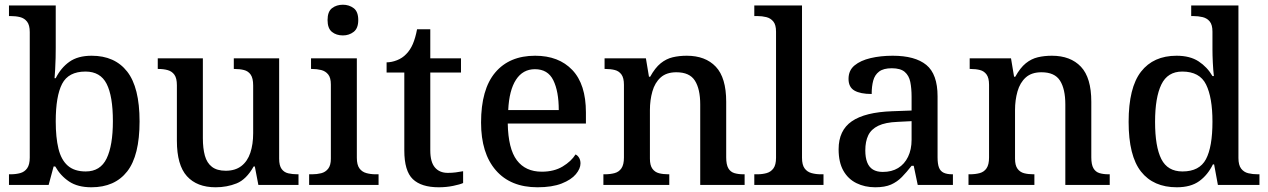

<svg xmlns="http://www.w3.org/2000/svg" viewBox="-20 -783 5370 813"><path d="M367 10Q309 10 272.5 -14.5Q236 -39 214 -78H207L186 0H18V-45H25Q47 -45 65.5 -50Q84 -55 95 -70.5Q106 -86 106 -116V-647Q106 -677 94.5 -691.5Q83 -706 65 -710.5Q47 -715 25 -715H18V-760H216V-580Q216 -563 215.5 -537.5Q215 -512 213.5 -488Q212 -464 211 -452H216Q238 -496 274 -521.5Q310 -547 368 -547Q466 -547 518.5 -480Q571 -413 571 -269Q571 -124 518.5 -57Q466 10 367 10ZM343 -57Q405 -57 431.5 -112Q458 -167 458 -270Q458 -376 431.5 -428Q405 -480 342 -480Q270 -480 243 -428Q216 -376 216 -269Q216 -201 227.5 -153.5Q239 -106 267 -81.5Q295 -57 343 -57Z M893 10Q814 10 771.5 -37Q729 -84 729 -187V-422Q729 -452 718.5 -466.5Q708 -481 690.5 -486Q673 -491 651 -491H648V-536H839V-198Q839 -155 847.5 -124Q856 -93 877.5 -76.5Q899 -60 936 -60Q976 -60 1002 -80Q1028 -100 1040 -136Q1052 -172 1052 -219V-421Q1052 -452 1041.5 -467Q1031 -482 1013 -486.5Q995 -491 973 -491H970V-536H1162V-111Q1162 -82 1172.5 -67.5Q1183 -53 1201 -49Q1219 -45 1240 -45H1244V0H1074L1059 -78H1054Q1023 -23 982 -6.5Q941 10 893 10Z M1289 0V-45H1302Q1322 -45 1340 -49.5Q1358 -54 1369.5 -68.5Q1381 -83 1381 -111V-425Q1381 -454 1369.5 -468Q1358 -482 1340 -486.5Q1322 -491 1302 -491H1297V-536H1491V-115Q1491 -85 1502 -70Q1513 -55 1531.5 -50Q1550 -45 1570 -45H1583V0ZM1432 -633Q1404 -633 1385.5 -648Q1367 -663 1367 -698Q1367 -734 1386 -748.5Q1405 -763 1432 -763Q1458 -763 1477.5 -748.5Q1497 -734 1497 -698Q1497 -663 1477.5 -648Q1458 -633 1432 -633Z M1838 10Q1764 10 1728 -24.5Q1692 -59 1692 -146V-476H1617V-519Q1638 -519 1661 -528Q1684 -537 1700 -554Q1717 -571 1728 -596.5Q1739 -622 1746 -659H1802V-536H1932V-476H1802V-146Q1802 -97 1821.5 -74Q1841 -51 1876 -51Q1894 -51 1909.5 -53Q1925 -55 1941 -58V-8Q1928 -2 1899 4Q1870 10 1838 10Z M2256 10Q2142 10 2079.5 -62Q2017 -134 2017 -264Q2017 -405 2077 -476Q2137 -547 2246 -547Q2346 -547 2403.5 -486.5Q2461 -426 2461 -307V-260H2130Q2132 -153 2168.5 -104.5Q2205 -56 2274 -56Q2326 -56 2362.5 -78Q2399 -100 2417 -129Q2426 -125 2432 -115Q2438 -105 2438 -91Q2438 -69 2418.5 -45.5Q2399 -22 2358.5 -6Q2318 10 2256 10ZM2346 -317Q2346 -396 2323 -443Q2300 -490 2245 -490Q2194 -490 2165 -445.5Q2136 -401 2132 -317Z M2535 0V-45H2541Q2564 -45 2582.5 -50Q2601 -55 2611.5 -70.5Q2622 -86 2622 -116V-424Q2622 -453 2611.5 -467.5Q2601 -482 2583.5 -486.5Q2566 -491 2544 -491H2540V-536H2715L2728 -458H2733Q2754 -496 2777.5 -515Q2801 -534 2828.5 -540.5Q2856 -547 2888 -547Q2967 -547 3011 -500.5Q3055 -454 3055 -352V-117Q3055 -86 3064 -70.5Q3073 -55 3089.5 -50Q3106 -45 3128 -45H3133V0H2945V-341Q2945 -406 2922.5 -441.5Q2900 -477 2844 -477Q2802 -477 2777.5 -455Q2753 -433 2742.5 -396Q2732 -359 2732 -317V-111Q2732 -83 2742.5 -68.5Q2753 -54 2770.5 -49.5Q2788 -45 2810 -45H2814V0Z M3174 0V-45H3187Q3208 -45 3226 -50Q3244 -55 3255 -70Q3266 -85 3266 -115V-649Q3266 -678 3254.5 -692Q3243 -706 3225 -710.5Q3207 -715 3187 -715H3174V-760H3376V-115Q3376 -85 3387 -70Q3398 -55 3416.5 -50Q3435 -45 3455 -45H3467V0Z M3686 10Q3642 10 3606.5 -7.5Q3571 -25 3551 -60.5Q3531 -96 3531 -151Q3531 -231 3587 -269.5Q3643 -308 3758 -312L3840 -315V-373Q3840 -409 3834.5 -436Q3829 -463 3811 -478.5Q3793 -494 3756 -494Q3721 -494 3702.5 -480Q3684 -466 3677.5 -441.5Q3671 -417 3671 -385Q3623 -385 3598 -399.5Q3573 -414 3573 -449Q3573 -485 3598.5 -506Q3624 -527 3666.5 -537Q3709 -547 3760 -547Q3855 -547 3902.5 -508Q3950 -469 3950 -375V-117Q3950 -89 3956 -73.5Q3962 -58 3976 -51.5Q3990 -45 4012 -45H4015V0H3866L3849 -81H3840Q3819 -54 3799 -33.5Q3779 -13 3753 -1.5Q3727 10 3686 10ZM3718 -55Q3756 -55 3783 -71.5Q3810 -88 3825 -119Q3840 -150 3840 -191V-270L3781 -267Q3729 -265 3699 -250.5Q3669 -236 3656.5 -210Q3644 -184 3644 -146Q3644 -116 3652 -95.5Q3660 -75 3676.5 -65Q3693 -55 3718 -55Z M4081 0V-45H4087Q4110 -45 4128.5 -50Q4147 -55 4157.5 -70.5Q4168 -86 4168 -116V-424Q4168 -453 4157.5 -467.5Q4147 -482 4129.5 -486.5Q4112 -491 4090 -491H4086V-536H4261L4274 -458H4279Q4300 -496 4323.5 -515Q4347 -534 4374.5 -540.5Q4402 -547 4434 -547Q4513 -547 4557 -500.5Q4601 -454 4601 -352V-117Q4601 -86 4610 -70.5Q4619 -55 4635.5 -50Q4652 -45 4674 -45H4679V0H4491V-341Q4491 -406 4468.5 -441.5Q4446 -477 4390 -477Q4348 -477 4323.5 -455Q4299 -433 4288.5 -396Q4278 -359 4278 -317V-111Q4278 -83 4288.5 -68.5Q4299 -54 4316.5 -49.5Q4334 -45 4356 -45H4360V0Z M4963 10Q4864 10 4811.5 -56.5Q4759 -123 4759 -267Q4759 -412 4811.5 -479.5Q4864 -547 4962 -547Q5019 -547 5055.5 -523Q5092 -499 5114 -461H5120Q5117 -487 5115.5 -518.5Q5114 -550 5114 -574V-649Q5114 -678 5102.5 -692Q5091 -706 5072.5 -710.5Q5054 -715 5032 -715H5024V-760H5224V-114Q5224 -84 5235.5 -69Q5247 -54 5265.5 -49.5Q5284 -45 5306 -45H5313V0H5137L5121 -87H5116Q5094 -42 5058 -16Q5022 10 4963 10ZM4987 -57Q5059 -57 5086.5 -109Q5114 -161 5114 -268Q5114 -370 5087 -425Q5060 -480 4986 -480Q4924 -480 4897.5 -425Q4871 -370 4871 -267Q4871 -162 4897.5 -109.5Q4924 -57 4987 -57Z"/></svg>

Font: Noto Serif Kannada Medium
Style: Regular
Weight: 500
Version: Version 2.003